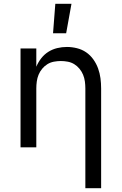

<svg xmlns="http://www.w3.org/2000/svg" viewBox="-20 -775 640 1010"><path d="M429 215V-310Q429 -328 426.5 -346.5Q424 -365 417 -382Q410 -399 398 -413.5Q386 -428 370.5 -437.5Q355 -447 336.5 -450.5Q318 -454 300 -454Q282 -454 263.5 -450.5Q245 -447 229.5 -437.5Q214 -428 202 -413.5Q190 -399 183 -382Q176 -365 173.5 -346.5Q171 -328 171 -310V0H88V-520H171V-424Q181 -448 197 -468.5Q213 -489 234.5 -502.5Q256 -516 281 -522Q306 -528 332 -528Q358 -528 384.5 -521.5Q411 -515 433 -500Q455 -485 471 -462.5Q487 -440 496 -415Q505 -390 508.5 -363.5Q512 -337 512 -310V215ZM259 -600 271 -755H356L328 -600Z"/></svg>

Font: R Plex Mono
Style: Regular
Weight: 400
Monospace: yes
Designer: Belleve Invis
Foundry: Belleve Invis
Version: Version 31.8.0